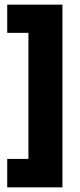

<svg xmlns="http://www.w3.org/2000/svg" viewBox="-20 -720 342 824"><path d="M248 84H11V-38H102V-579H11V-700H248Z"/></svg>

Font: Bricolage Grotesque 12pt Condensed ExtraBold
Style: Regular
Weight: 800
Width: 3
Designer: Mathieu Triay
Foundry: Atelier Triay
Version: Version 1.001; ttfautohint (v1.8.4.7-5d5b);gftools[0.9.33.de